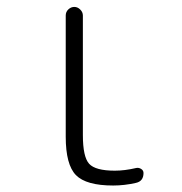

<svg xmlns="http://www.w3.org/2000/svg" viewBox="-20 -540 540 569"><path d="M315.4 9.8Q235.4 9.8 205.1 -21Q174.8 -51.8 174.8 -134.8V-494.1Q174.8 -504.9 182.6 -512.2Q190.4 -519.5 200.2 -519.5Q210 -519.5 217.8 -511.7Q225.6 -503.9 225.6 -494.1V-139.6Q225.6 -75.2 244.1 -54.7Q262.7 -34.2 320.3 -34.2Q349.6 -34.2 382.8 -42Q390.6 -43.9 397.9 -39.6Q405.3 -35.2 405.3 -27.3Q405.3 -2.9 382.8 2Q348.6 9.8 315.4 9.8Z"/></svg>

Font: Rounded-L Mgen+ 1mn light
Style: Regular
Weight: 200
Designer: [Source Han Sans]
Ryoko NISHIZUKA  (kana & ideographs); Paul D. Hunt (Latin, Greek & Cyrillic); Wenlong ZHANG  (bopomofo
Version: Version 1.059.20150602